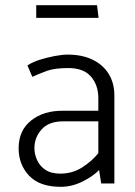

<svg xmlns="http://www.w3.org/2000/svg" viewBox="-20 -709 523 742"><path d="M113 -136Q113 -178 141 -209Q169 -240 223 -240H360V-117Q335 -86 297.5 -62Q260 -38 213 -38Q177 -38 155 -53Q133 -68 123 -91Q113 -114 113 -136ZM105 -412Q131 -424 161 -435Q191 -446 244 -446Q303 -446 331.5 -413Q360 -380 360 -330V-281H225Q149 -282 100.5 -243.5Q52 -205 52 -136Q52 -73 92.5 -30Q133 13 215 13Q258 13 299 -7.5Q340 -28 363 -52L371 0H422V-340Q422 -388 400 -423.5Q378 -459 337.5 -478.5Q297 -498 241 -498Q221 -498 191.5 -492.5Q162 -487 133.5 -478Q105 -469 86 -456ZM120 -640H361L355 -689H120Z"/></svg>

Font: Catamaran Light
Style: Regular
Weight: 300
Designer: Pria Ravichandran
Version: Version 2.000